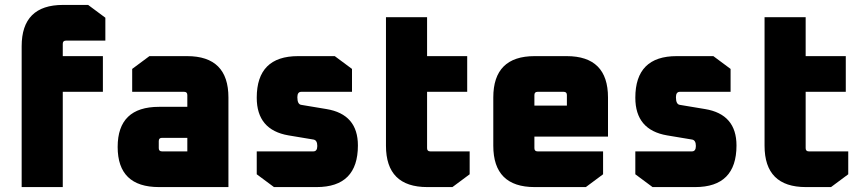

<svg xmlns="http://www.w3.org/2000/svg" viewBox="-20 -760 3502 780"><path d="M68 0V-572Q68 -740 236 -740H338L408 -688V-595H248Q235 -595 235 -582V-532H398V-387H235V0Z M626 0Q458 0 458 -163Q458 -326 626 -326H741V-374Q741 -387 728 -387H517V-480L587 -532H740Q908 -532 908 -364V0ZM625 -158Q625 -145 638 -145H741V-200H638Q625 -200 625 -187Z M1023 -52V-145H1253Q1269 -145 1269 -167Q1269 -190 1254 -193L1152 -210Q1023 -232 1023 -363Q1023 -532 1191 -532H1340L1410 -480V-387H1204Q1188 -387 1188 -365Q1188 -336 1204 -334L1306 -317Q1434 -296 1434 -169Q1434 0 1266 0H1093Z M1548 -168V-690H1715V-532H1878V-387H1715V-158Q1715 -145 1728 -145H1888V-52L1818 0H1716Q1548 0 1548 -168Z M1984 -168V-364Q1984 -532 2152 -532H2282Q2450 -532 2450 -364V-205H2151V-158Q2151 -145 2164 -145H2430V-52L2360 0H2152Q1984 0 1984 -168ZM2151 -331H2283V-374Q2283 -387 2270 -387H2164Q2151 -387 2151 -374Z M2561 -52V-145H2791Q2807 -145 2807 -167Q2807 -190 2792 -193L2690 -210Q2561 -232 2561 -363Q2561 -532 2729 -532H2878L2948 -480V-387H2742Q2726 -387 2726 -365Q2726 -336 2742 -334L2844 -317Q2972 -296 2972 -169Q2972 0 2804 0H2631Z M3086 -168V-690H3253V-532H3416V-387H3253V-158Q3253 -145 3266 -145H3426V-52L3356 0H3254Q3086 0 3086 -168Z"/></svg>

Font: Oxanium ExtraBold
Style: Regular
Weight: 800
Designer: Severin Meyer
Version: Version 2.000